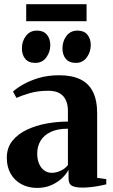

<svg xmlns="http://www.w3.org/2000/svg" viewBox="-20 -886 538 916"><path d="M157 10.5Q115.5 10.5 83 -6.8Q50.5 -24 31.5 -56.2Q12.5 -88.5 12.5 -133.5Q12.5 -181 39 -214Q65.5 -247 108.5 -267.2Q151.5 -287.5 202.8 -296.8Q254 -306 304 -306V-358Q304 -386.5 294.2 -408Q284.5 -429.5 264 -441.2Q243.5 -453 210 -453Q160 -453 120.8 -441.2Q81.5 -429.5 58.5 -419L42 -449Q58.5 -464.5 89.5 -482.5Q120.5 -500.5 164.2 -513.8Q208 -527 262.5 -527Q322 -527 362.2 -508Q402.5 -489 423 -448.8Q443.5 -408.5 443.5 -345V-37.5L487 -31.5V-6.5Q476.5 -4 458 -0.2Q439.5 3.5 417.5 6.2Q395.5 9 373 9Q341 9 324 0.8Q307 -7.5 307 -36V-76.5Q298 -57.5 277.2 -37.2Q256.5 -17 226 -3.2Q195.5 10.5 157 10.5ZM226.5 -61.5Q247 -61.5 268.5 -71Q290 -80.5 304 -98.5V-272Q255 -272 222.5 -256.8Q190 -241.5 173.8 -214.8Q157.5 -188 157.5 -153Q157.5 -125.5 166.5 -104.8Q175.5 -84 191.2 -72.8Q207 -61.5 226.5 -61.5ZM148 -586Q116.5 -586 100.5 -605.2Q84.5 -624.5 84.5 -655Q84.5 -689.5 104 -714.8Q123.5 -740 155.5 -740H156.5Q187.5 -740 203.8 -720.5Q220 -701 220 -670.5Q220 -638.5 201 -612.2Q182 -586 148.5 -586ZM341.5 -586Q310 -586 294 -605.2Q278 -624.5 278 -655Q278 -689.5 297.2 -714.8Q316.5 -740 349 -740H350Q381 -740 397 -720.5Q413 -701 413 -670.5Q413 -638.5 394 -612.2Q375 -586 342.5 -586ZM393 -866V-785H105V-866Z"/></svg>

Font: Merriweather 120pt
Style: Bold
Weight: 700
Designer: Eben Sorkin
Foundry: Eben Sorkin
Version: Version 2.100